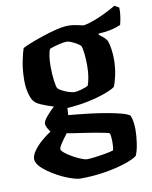

<svg xmlns="http://www.w3.org/2000/svg" viewBox="-85 -616 698 880"><g transform="rotate(-10 264.5 -176.5)"><path d="M218 200Q201 200 169 188.5Q137 177 104 158Q71 139 47.5 117.5Q24 96 24 75Q24 58 39 37Q54 16 76.5 -3.5Q99 -23 120 -36Q114 -43 107.5 -55Q101 -67 101 -76Q101 -88 119.5 -109.5Q138 -131 155 -146Q117 -158 95 -168Q73 -178 65 -190Q56 -201 49 -228Q42 -255 42 -285Q42 -333 49.5 -372Q57 -411 65 -434Q75 -440 101 -450.5Q127 -461 161 -472.5Q195 -484 228 -492Q261 -500 286 -500Q301 -500 320.5 -496Q340 -492 354 -489Q376 -492 406 -503.5Q436 -515 464 -529Q492 -543 508 -553L529 -541Q530 -521 526.5 -498.5Q523 -476 519 -462Q494 -451 468 -446Q442 -441 415 -440V-434Q422 -429 432 -421Q442 -413 451 -400Q457 -384 460.5 -359.5Q464 -335 464 -314Q464 -276 457 -241.5Q450 -207 441 -187Q428 -177 394.5 -164.5Q361 -152 314 -142Q267 -132 215 -129L213 -96Q223 -95 251 -92.5Q279 -90 315.5 -85.5Q352 -81 389 -74.5Q426 -68 454.5 -60.5Q483 -53 494 -44Q500 -31 502.5 -12.5Q505 6 505 21Q505 54 499.5 88.5Q494 123 485 142Q466 156 424.5 169.5Q383 183 329 191.5Q275 200 218 200ZM260 -195Q271 -195 292.5 -201Q314 -207 324 -213Q330 -227 334 -252Q338 -277 338 -304Q338 -335 335 -362Q332 -389 327 -398Q323 -403 310.5 -410.5Q298 -418 285 -423.5Q272 -429 265 -429Q251 -429 226.5 -423Q202 -417 184 -410Q178 -398 175 -376.5Q172 -355 172 -329Q172 -296 176 -264.5Q180 -233 185 -226Q190 -220 204.5 -212.5Q219 -205 235 -200Q251 -195 260 -195ZM262 118Q277 118 300.5 115Q324 112 347 108Q370 104 387 99Q389 93 390 82Q391 71 391 61Q391 50 390 38Q389 26 386 19Q383 17 364.5 13Q346 9 319.5 4.5Q293 0 265.5 -4Q238 -8 218 -11Q198 -14 192 -16Q178 2 164 22.5Q150 43 150 51Q150 58 164 69.5Q178 81 197.5 92Q217 103 235.5 110.5Q254 118 262 118Z"/></g></svg>

Font: Texturina
Style: Bold
Weight: 700
Designer: Guillermo Torres Carreño
Foundry: Omnibus-Type
Version: Version 1.002; ttfautohint (v1.8.3)